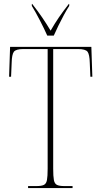

<svg xmlns="http://www.w3.org/2000/svg" viewBox="-20 -951 514 971"><path d="M122 0V-10H165Q190 -10 202 -16Q214 -22 217.5 -40.5Q221 -59 221 -98V-703H99Q60 -703 50 -689Q40 -675 39 -634L36 -563H26L31 -714H442L447 -563H437L434 -634Q433 -675 423 -689Q413 -703 374 -703H249V-98Q249 -59 252.5 -40.5Q256 -22 268 -16Q280 -10 305 -10H347V0ZM219 -771Q204 -805 181.5 -848.5Q159 -892 141 -921V-931H143Q172 -894 193.5 -862.5Q215 -831 236 -796Q256 -831 277.5 -862.5Q299 -894 328 -931H330V-921Q317 -901 303 -875Q289 -849 275.5 -821.5Q262 -794 252 -771Z"/></svg>

Font: Noto Serif Display Condensed Thin
Style: Regular
Weight: 100
Width: 3
Designer: Monotype Design Team
Foundry: Monotype Imaging Inc.
Version: Version 2.009